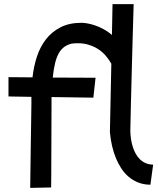

<svg xmlns="http://www.w3.org/2000/svg" viewBox="-20 -869 764 928"><path d="M707 23.9Q672.4 23.4 645.8 12.2Q619.1 1 599.1 -16.8Q579.1 -34.7 564.7 -57.6Q550.3 -80.6 540.5 -104Q517.6 -159.7 511.2 -230L518.1 -561Q507.8 -579.6 491.7 -598.9Q475.6 -618.2 452.1 -633.1Q428.7 -647.9 397.7 -655.5Q366.7 -663.1 326.2 -658.2Q306.6 -653.3 291.5 -642.8Q276.4 -632.3 265.1 -613.3Q253.9 -594.2 246.6 -565.2Q239.3 -536.1 234.9 -494.1L441.9 -493.2L431.2 -397L229 -399.9V-356.9Q228.5 -292.5 228.5 -225.1Q228.5 -196.3 228.3 -163.8Q228 -131.3 228 -97.7Q228 -64 227.8 -29.5Q227.5 4.9 227.1 37.1L126 39.1Q127.4 -67.4 128.4 -143.6Q129.4 -219.7 130.4 -270Q131.3 -328.6 131.8 -367.2V-400.9L21 -402.8V-496.1L137.2 -495.1Q142.6 -546.4 158 -594Q173.3 -641.6 201.4 -678.2Q229.5 -714.8 272 -736.8Q314.5 -758.8 374 -758.8Q385.3 -758.8 402.3 -755.9Q419.4 -752.9 439.2 -746.3Q459 -739.7 480.2 -728.3Q501.5 -716.8 521 -700.2L523.9 -849.1H626Q623.5 -762.2 621.3 -689.7Q619.1 -617.2 617.7 -557.9Q616.2 -498.5 615 -451.7Q613.8 -404.8 612.8 -369.1Q610.8 -285.2 609.9 -236.8Q610.8 -191.4 623 -155.8Q627.9 -140.6 636 -126Q644 -111.3 655.8 -99.6Q667.5 -87.9 683.3 -80.8Q699.2 -73.7 720.2 -73.2Z"/></svg>

Font: McLaren
Style: Regular
Weight: 400
Designer: Astigmatic (AOETI)
Foundry: Astigmatic (AOETI)
Version: Version 1.000